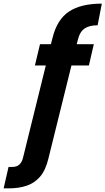

<svg xmlns="http://www.w3.org/2000/svg" viewBox="-151 -797 580 1056"><path d="M-131 239 -104 121H-82Q-36 121 -24 69L101 -437H41L69 -554H129L138 -589Q163 -690 228.5 -733.5Q294 -777 409 -777L386 -658Q340 -658 314 -640Q288 -622 278 -581L271 -554H365L338 -437H242L115 76Q100 139 69.5 174.5Q39 210 -4.5 224.5Q-48 239 -102 239Z"/></svg>

Font: Host Grotesk ExtraBold
Style: Italic
Weight: 800
Italic angle: -8°
Designer: Doğukan Karapınar
Foundry: Element Type
Version: Version 1.003; ttfautohint (v1.8.4.7-5d5b)